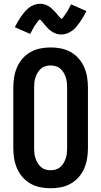

<svg xmlns="http://www.w3.org/2000/svg" viewBox="-20 -996 540 1024"><path d="M250 8Q222 8 194.5 2.5Q167 -3 143 -16.5Q119 -30 100.5 -51Q82 -72 71 -97.5Q60 -123 55.5 -150Q51 -177 51 -205V-530Q51 -558 55.5 -585Q60 -612 71 -637.5Q82 -663 100.5 -684Q119 -705 143 -718.5Q167 -732 194.5 -737.5Q222 -743 250 -743Q278 -743 305.5 -737.5Q333 -732 357 -718.5Q381 -705 399.5 -684Q418 -663 429 -637.5Q440 -612 444.5 -585Q449 -558 449 -530V-205Q449 -177 444.5 -150Q440 -123 429 -97.5Q418 -72 399.5 -51Q381 -30 357 -16.5Q333 -3 305.5 2.5Q278 8 250 8ZM250 -88Q264 -88 277.5 -92Q291 -96 301.5 -105Q312 -114 319 -126Q326 -138 330.5 -151Q335 -164 336.5 -177.5Q338 -191 338 -205V-530Q338 -544 336.5 -557.5Q335 -571 330.5 -584Q326 -597 319 -609Q312 -621 301.5 -630Q291 -639 277.5 -643Q264 -647 250 -647Q236 -647 222.5 -643Q209 -639 198.5 -630Q188 -621 181 -609Q174 -597 169.5 -584Q165 -571 163.5 -557.5Q162 -544 162 -530V-205Q162 -191 163.5 -177.5Q165 -164 169.5 -151Q174 -138 181 -126Q188 -114 198.5 -105Q209 -96 222.5 -92Q236 -88 250 -88ZM307 -812Q302 -812 297.5 -812.5Q293 -813 288.5 -814Q284 -815 279.5 -816.5Q275 -818 270.5 -820Q266 -822 262 -824.5Q258 -827 254 -829.5Q250 -832 246.5 -835Q243 -838 239 -841.5Q235 -845 232 -848.5Q229 -852 226 -855.5Q223 -859 220.5 -861.5Q218 -864 214.5 -869Q211 -874 207 -878Q203 -882 200 -885.5Q197 -889 193 -892.5Q189 -896 189 -897H196Q196 -896 193 -893.5Q190 -891 186.5 -887.5Q183 -884 182 -882.5Q181 -881 179.5 -879Q178 -877 176.5 -875Q175 -873 173.5 -870.5Q172 -868 170 -865.5Q168 -863 166 -860Q164 -857 162 -853.5Q160 -850 158 -846.5Q156 -843 154 -839.5Q152 -836 150 -832Q148 -828 145.5 -823.5Q143 -819 141 -815L59 -851Q68 -869 77 -884Q86 -899 94.5 -911Q103 -923 112 -933.5Q121 -944 133.5 -954Q146 -964 161.5 -970Q177 -976 193 -976Q198 -976 202.5 -975.5Q207 -975 211.5 -974Q216 -973 220.5 -971.5Q225 -970 229.5 -968Q234 -966 238 -963.5Q242 -961 246 -958.5Q250 -956 253.5 -952.5Q257 -949 261 -945.5Q265 -942 268 -939Q271 -936 274 -932.5Q277 -929 279.5 -926.5Q282 -924 285.5 -919Q289 -914 293 -910Q297 -906 300 -902.5Q303 -899 307 -895.5Q311 -892 311 -891H304Q304 -892 307 -894Q310 -896 313.5 -900Q317 -904 318 -905.5Q319 -907 320.5 -908.5Q322 -910 323.5 -912.5Q325 -915 326.5 -917.5Q328 -920 330 -922.5Q332 -925 334 -928Q336 -931 338 -934Q340 -937 342 -940.5Q344 -944 346 -948Q348 -952 350 -956Q352 -960 354.5 -964Q357 -968 359 -973L441 -937Q432 -919 423 -904Q414 -889 405.5 -877Q397 -865 388 -854Q379 -843 366.5 -833.5Q354 -824 338.5 -818Q323 -812 307 -812Z"/></svg>

Font: Moesevka
Style: Bold
Weight: 700
Monospace: yes
Designer: Belleve Invis
Foundry: Belleve Invis
Version: Version 32.5.0; ttfautohint (v1.8.4)